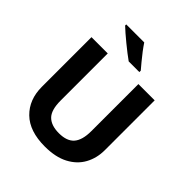

<svg xmlns="http://www.w3.org/2000/svg" viewBox="-251 -1091 1259 1259"><g transform="rotate(45 378.0 -462.0)"><path d="M670.9 -713.9V-252Q670.9 -178.2 638.4 -118.9Q606 -59.6 540.3 -24.9Q474.6 9.8 375 9.8Q233.4 9.8 159.2 -62.5Q85 -134.8 85 -253.9V-713.9H235.8V-276.9Q235.8 -188.5 272 -152.8Q308.1 -117.2 378.9 -117.2Q453.1 -117.2 486.6 -156Q520 -194.8 520 -277.8V-713.9ZM354 -934.1Q368.7 -911.6 389.4 -884.3Q410.2 -856.9 431.6 -831.3Q453.1 -805.7 468.8 -787.1V-773.9H370.1Q351.1 -787.1 325.7 -806.9Q300.3 -826.7 273.7 -848.4Q247.1 -870.1 224.1 -890.1Q201.2 -910.2 187 -923.8V-934.1Z"/></g></svg>

Font: Open Sans
Style: Bold
Weight: 700
Designer: Monotype Design Team
Foundry: Monotype Imaging Inc.
Version: Version 3.000; ttfautohint (v1.8.4)